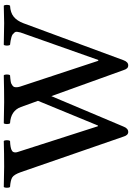

<svg xmlns="http://www.w3.org/2000/svg" viewBox="139 -826 699 1017"><g transform="rotate(-90 488.5 -317.5)"><path d="M272.9 -14.2 85 -557.1Q72.3 -592.8 57.4 -602.1Q42.5 -611.3 6.8 -613.8Q2.4 -618.2 2.4 -630.4Q2.4 -642.6 6.8 -647Q71.3 -645 113.8 -645Q181.6 -645 250 -647Q254.4 -642.6 254.4 -630.4Q254.4 -618.2 250 -613.8Q240.7 -613.3 233.9 -612.8Q227.1 -612.3 219.5 -610.8Q211.9 -609.4 207 -607.7Q202.1 -606 197.8 -603Q193.4 -600.1 191.7 -595.9Q189.9 -591.8 189.7 -586.2Q189.5 -580.6 191.9 -573.2L328.1 -148.9L332 -147.9L462.9 -465.8L430.2 -556.2Q410.6 -609.9 344.2 -613.8Q339.8 -618.2 339.8 -630.4Q339.8 -642.6 344.2 -647Q412.6 -645 456.1 -645Q518.1 -645 598.1 -647Q602.5 -642.6 602.5 -630.4Q602.5 -618.2 598.1 -613.8Q587.4 -612.8 581.5 -612.3Q575.7 -611.8 566.7 -610.4Q557.6 -608.9 553.2 -606.7Q548.8 -604.5 543.5 -600.6Q538.1 -596.7 536.4 -591.6Q534.7 -586.4 534.9 -578.6Q535.2 -570.8 538.1 -561L674.8 -147L679.2 -146L825.2 -559.1Q827.6 -569.3 828.6 -576.9Q829.6 -584.5 824.7 -590.3Q819.8 -596.2 814.9 -599.9Q810.1 -603.5 800.3 -606.4Q790.5 -609.4 781.5 -610.8Q772.5 -612.3 759.8 -613.8Q755.4 -618.2 755.4 -630.4Q755.4 -642.6 759.8 -647Q837.9 -645 875 -645Q905.3 -645 966.8 -647Q971.2 -642.6 971.2 -630.4Q971.2 -618.2 966.8 -613.8Q929.7 -611.8 908.2 -594.2Q886.7 -576.7 874 -543L678.2 -13.2Q668.9 12.2 650.9 12.2Q641.1 12.2 635.3 6.1Q629.4 0 625 -14.2L487.8 -395L327.1 -14.2Q317.4 12.2 297.9 12.2Q280.3 12.2 272.9 -14.2Z"/></g></svg>

Font: Common Serif Medium
Style: Regular
Weight: 500
Designer: Philipp H. Poll, Khaled Hosny
Foundry: Stefan Peev, Context Ltd.
Version: Version 1.026